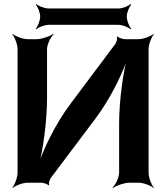

<svg xmlns="http://www.w3.org/2000/svg" viewBox="-20 -905 820 951"><path d="M551 -687 330 -392C255 -293 188 -155 165 -72L169 -71C192 -154 213 -302 213 -418V-661C213 -685 231 -722 246 -735L243 -737C227 -725 187 -711 163 -711H117C93 -711 56 -725 43 -737L41 -735C53 -722 67 -685 67 -661V-50C67 -26 53 11 41 24L43 26C56 14 93 0 117 0H185C194 0 216 7 220 13L224 11C219 5 226 -16 232 -24L453 -318C528 -417 595 -555 618 -638L614 -639C591 -556 570 -408 570 -292V-50C570 -26 552 11 537 24L540 26C556 14 596 0 620 0H666C690 0 727 14 740 26L742 24C730 11 716 -26 716 -50V-661C716 -685 730 -722 742 -735L740 -737C727 -725 690 -711 666 -711H598C589 -711 567 -718 563 -724L558 -722C563 -716 557 -695 551 -687ZM608 -823C608 -842 620 -872 630 -882L626 -885C616 -875 587 -863 567 -863H222C200 -863 170 -875 160 -885L157 -882C167 -872 179 -842 179 -823C179 -803 167 -773 157 -763L160 -760C170 -770 200 -782 222 -782H567C587 -782 616 -770 626 -760L630 -763C620 -773 608 -803 608 -823Z"/></svg>

Font: Asimov
Style: EdgeWide
Weight: 500
Designer: Google
Version: Version 2.000980: 2014